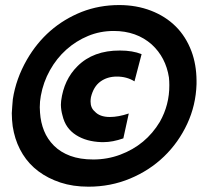

<svg xmlns="http://www.w3.org/2000/svg" viewBox="-20 -702 778 741"><path d="M321.5 18.5Q261.5 18.5 213.2 2.5Q165 -13.5 128.5 -40.8Q92 -68 68 -106.5Q44 -145 33.5 -191Q28 -214 26.5 -239L25.5 -265Q26.5 -277 27.2 -291Q28 -305 29.5 -319Q41.5 -398 84 -472Q159 -601.5 295 -656Q363 -682.5 440 -682.5Q506.5 -682.5 562.8 -660.8Q619 -639 658.2 -600Q697.5 -561 719 -504Q738 -453 738.5 -391V-377.5Q736 -296 702.5 -224Q669 -152 613 -98Q557 -44 482 -12.8Q407 18.5 321.5 18.5ZM340 -86.5Q394.5 -86.5 444 -105Q543 -142 597 -232Q634 -297.5 633.5 -373.5Q633.5 -388.5 632 -403Q620 -480.5 565.5 -530.5Q506.5 -582.5 419 -582.5Q366 -582.5 319.8 -563.2Q273.5 -544 236 -510.5Q198.5 -477 172.8 -431Q147 -385 137.5 -332Q133.5 -310.5 133.5 -288L134.5 -267Q137 -229.5 150 -197.2Q163 -165 188.2 -139.8Q213.5 -114.5 251.2 -100.5Q289 -86.5 340 -86.5ZM381 -153.5H370.5Q342.5 -154.5 318 -161.2Q293.5 -168 273.5 -180.8Q253.5 -193.5 240.2 -212.2Q227 -231 221 -257Q215.5 -276 215 -297.5L216 -313Q226.5 -394.5 279 -446.5Q340 -507.5 443 -507Q492 -507 526.5 -493L499 -388Q469.5 -406.5 431 -406.5Q394 -406.5 367.5 -387.2Q341 -368 331 -327Q329.5 -318 329.5 -310.5Q329.5 -285.5 345.5 -272Q364.5 -250.5 404 -250.5Q437 -250.5 477 -264L456 -168Q414.5 -153.5 381 -153.5Z"/></svg>

Font: Lucymar Sans ExtraBold
Style: Italic
Weight: 800
Italic angle: -10°
Foundry: The League of Moveable Type (original font) / Main changes by Cristiano Sobral with portions from Mirco Monsees
Version: Version 2.00;August 30, 2020;FontCreator 13.0.0.2681 64-bit